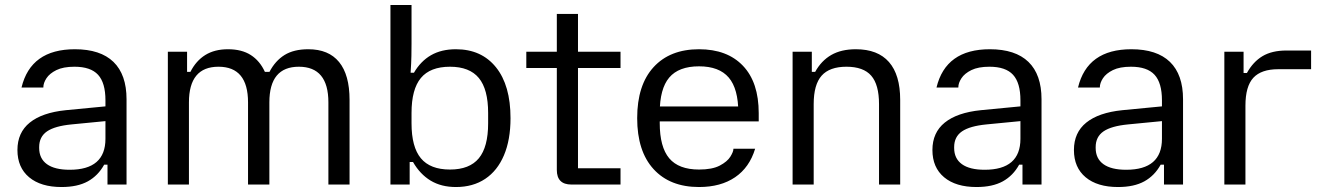

<svg xmlns="http://www.w3.org/2000/svg" viewBox="-20 -742 5322 772"><path d="M227.5 10Q144.3 10 97.2 -29.2Q50.1 -68.5 50.1 -138.8Q50.1 -209 99.8 -249.1Q149.5 -289.2 244.2 -298.9L404 -314.3V-255L268 -241.8Q200.8 -235.4 169.1 -213.8Q137.5 -192.1 137.5 -150.5V-147.1Q137.5 -104.4 168.7 -81.9Q199.9 -59.4 260.1 -59.4Q404 -59.4 404 -184V-268V-280.9V-338.7Q404 -408.9 374.3 -441.3Q344.6 -473.7 279.4 -473.7Q234.4 -473.7 206.8 -460.2Q179.3 -446.6 166.8 -427.4Q154.3 -408.2 154.3 -391.2V-390H66.5Q103.5 -544 281 -544Q383.6 -544 436.2 -493.1Q488.8 -442.1 488.8 -342.8V0H412.2V-79.8H398.8Q374.5 -35.7 333.1 -12.8Q291.6 10 227.5 10Z M977.3 -330.4Q977.3 -473.7 858.5 -473.7Q739.7 -473.7 739.7 -330.4V0H654.9V-534H732.2V-453H745.6Q768.2 -497.7 805.6 -520.9Q843 -544 896.5 -544Q952.1 -544 988.4 -520.7Q1024.8 -497.4 1045.1 -453H1063.5Q1086.8 -497.7 1124.2 -520.9Q1161.6 -544 1219.6 -544Q1301.4 -544 1343.4 -492.6Q1385.5 -441.2 1385.5 -340.3V0H1300.4V-330.4Q1300.4 -473.7 1181.6 -473.7Q1063.1 -473.7 1063.1 -330.4V0H977.3Z M1813.2 10Q1754.2 10 1711.4 -15.8Q1668.7 -41.7 1640.6 -90.7H1627.2V0H1549.9V-722H1634.7V-566.6Q1634.7 -543.7 1634.2 -516.8Q1633.7 -489.9 1631 -449.5H1644.4Q1671.2 -495.8 1712.8 -519.9Q1754.5 -544 1813.2 -544Q1915.9 -544 1974.3 -471.4Q2032.7 -398.8 2032.7 -266.9Q2032.7 -179.6 2006.3 -117.6Q1980 -55.6 1930.9 -22.8Q1881.8 10 1813.2 10ZM1789.3 -60.3Q1867.8 -60.3 1905.3 -105.6Q1942.7 -150.9 1942.7 -246.1V-287.9Q1942.7 -383.1 1905.3 -428.4Q1867.8 -473.7 1789.3 -473.7Q1709.9 -473.7 1672.3 -428.4Q1634.7 -383.1 1634.7 -287.9V-246.1Q1634.7 -150.9 1672.3 -105.6Q1709.9 -60.3 1789.3 -60.3Z M2277.6 0Q2218.9 0 2218.9 -58.7V-686H2304V-65.4H2475V0ZM2096.2 -468.6V-534H2475V-468.6Z M2790.7 10Q2673.7 10 2607.9 -62Q2542 -134 2542 -267Q2542 -400 2607.9 -472Q2673.7 -544 2790.7 -544Q2904 -544 2967.3 -477.5Q3030.7 -411 3030.7 -287V-254H2599.2V-314H2995.6L2948.7 -271.9V-288.8Q2948.7 -384.9 2910.2 -430.1Q2871.7 -475.3 2790.7 -475.3Q2709 -475.3 2670.8 -430.1Q2632.7 -384.9 2632.7 -288.8V-247.1Q2632.7 -151 2670.8 -105.6Q2709 -60.3 2790.7 -60.3Q2843.8 -60.3 2874.1 -76.2Q2904.3 -92.2 2916.6 -112Q2928.9 -131.9 2928.9 -142.8V-144H3016.3Q2993.6 -68.8 2935.8 -29.4Q2878 10 2790.7 10Z M3166.9 0V-534H3244.2V-453H3257.6Q3282.2 -497.7 3322.3 -520.9Q3362.4 -544 3421.4 -544Q3509.3 -544 3554.4 -492.6Q3599.5 -441.2 3599.5 -340.3V0H3514.4V-323.4Q3514.4 -401.6 3483 -437.7Q3451.6 -473.7 3383.4 -473.7Q3315.5 -473.7 3283.6 -437.7Q3251.7 -401.6 3251.7 -323.4V0Z M3906.5 10Q3823.3 10 3776.2 -29.2Q3729.1 -68.5 3729.1 -138.8Q3729.1 -209 3778.8 -249.1Q3828.5 -289.2 3923.2 -298.9L4083 -314.3V-255L3947 -241.8Q3879.8 -235.4 3848.1 -213.8Q3816.5 -192.1 3816.5 -150.5V-147.1Q3816.5 -104.4 3847.7 -81.9Q3878.9 -59.4 3939.1 -59.4Q4083 -59.4 4083 -184V-268V-280.9V-338.7Q4083 -408.9 4053.3 -441.3Q4023.6 -473.7 3958.4 -473.7Q3913.4 -473.7 3885.8 -460.2Q3858.3 -446.6 3845.8 -427.4Q3833.3 -408.2 3833.3 -391.2V-390H3745.5Q3782.5 -544 3960 -544Q4062.6 -544 4115.2 -493.1Q4167.8 -442.1 4167.8 -342.8V0H4091.2V-79.8H4077.8Q4053.5 -35.7 4012.1 -12.8Q3970.6 10 3906.5 10Z M4475.5 10Q4392.3 10 4345.2 -29.2Q4298.1 -68.5 4298.1 -138.8Q4298.1 -209 4347.8 -249.1Q4397.5 -289.2 4492.2 -298.9L4652 -314.3V-255L4516 -241.8Q4448.8 -235.4 4417.1 -213.8Q4385.5 -192.1 4385.5 -150.5V-147.1Q4385.5 -104.4 4416.7 -81.9Q4447.9 -59.4 4508.1 -59.4Q4652 -59.4 4652 -184V-268V-280.9V-338.7Q4652 -408.9 4622.3 -441.3Q4592.6 -473.7 4527.4 -473.7Q4482.4 -473.7 4454.8 -460.2Q4427.3 -446.6 4414.8 -427.4Q4402.3 -408.2 4402.3 -391.2V-390H4314.5Q4351.5 -544 4529 -544Q4631.6 -544 4684.2 -493.1Q4736.8 -442.1 4736.8 -342.8V0H4660.2V-79.8H4646.8Q4622.5 -35.7 4581.1 -12.8Q4539.6 10 4475.5 10Z M4902.9 0V-534H4980.2V-448.5H4993.6Q5018.2 -493.2 5056.1 -516.1Q5094.1 -538.9 5152.5 -538.9H5251.7V-463.7H5119.4Q5051.5 -463.7 5019.6 -429.4Q4987.7 -395 4987.7 -317.1V0Z"/></svg>

Font: Mozilla Text ExtraLight
Style: Regular
Weight: 200
Designer: Studio DRAMA
Foundry: Studio DRAMA
Version: Version 1.000